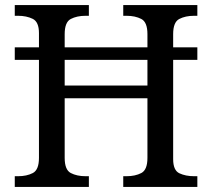

<svg xmlns="http://www.w3.org/2000/svg" viewBox="-20 -734 833 754"><path d="M38 0V-42H51Q85 -42 109 -54.5Q133 -67 133 -114V-499H38V-548H133V-604Q133 -648 108.5 -660Q84 -672 51 -672H38V-714H329V-672H316Q282 -672 258 -659.5Q234 -647 234 -600V-548H559V-600Q559 -647 535 -659.5Q511 -672 477 -672H464V-714H755V-672H742Q708 -672 684 -659.5Q660 -647 660 -600V-548H755V-499H660V-109Q660 -65 684.5 -53.5Q709 -42 742 -42H755V0H464V-42H477Q511 -42 535 -54.5Q559 -67 559 -114V-348H234V-114Q234 -67 258 -54.5Q282 -42 316 -42H329V0ZM234 -398H559V-499H234Z"/></svg>

Font: Noto Serif Grantha
Style: Regular
Weight: 400
Designer: Monotype Design Team
Foundry: Monotype Imaging Inc.
Version: Version 2.004; ttfautohint (v1.8.4.7-5d5b)